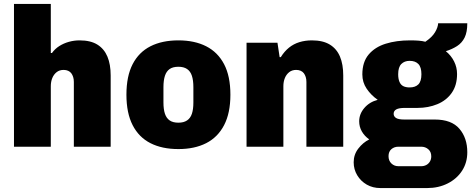

<svg xmlns="http://www.w3.org/2000/svg" viewBox="-20 -745 2395 975"><path d="M51 0V-725H238V-476H244Q259 -497 281 -511Q303 -525 329.5 -532.5Q356 -540 384 -540Q440 -540 474.5 -518.5Q509 -497 525.5 -457.5Q542 -418 542 -362V0H355V-329Q355 -343 351.5 -354Q348 -365 342 -373Q336 -381 326 -385.5Q316 -390 303 -390Q282 -390 267.5 -378.5Q253 -367 245.5 -348.5Q238 -330 238 -307V0Z M886 12Q803 12 744 -18Q685 -48 653.5 -109.5Q622 -171 622 -264Q622 -358 653.5 -419Q685 -480 744 -510Q803 -540 886 -540Q968 -540 1027 -510Q1086 -480 1118 -419Q1150 -358 1150 -264Q1150 -171 1118 -109.5Q1086 -48 1027 -18Q968 12 886 12ZM886 -122Q913 -122 930 -133.5Q947 -145 954.5 -167.5Q962 -190 962 -225V-302Q962 -337 954.5 -360Q947 -383 930 -394.5Q913 -406 886 -406Q858 -406 841.5 -394.5Q825 -383 817.5 -360Q810 -337 810 -302V-225Q810 -190 817.5 -167.5Q825 -145 841.5 -133.5Q858 -122 886 -122Z M1232 0V-528H1389L1400 -455H1406Q1424 -484 1447.5 -503Q1471 -522 1500.5 -531Q1530 -540 1564 -540Q1620 -540 1655 -518.5Q1690 -497 1706.5 -457.5Q1723 -418 1723 -362V0H1536V-329Q1536 -343 1532.5 -354Q1529 -365 1523 -373Q1517 -381 1507 -385.5Q1497 -390 1484 -390Q1463 -390 1448.5 -378.5Q1434 -367 1426.5 -348.5Q1419 -330 1419 -307V0Z M1912 210Q1873 210 1842.5 192.5Q1812 175 1794 145Q1776 115 1776 79Q1776 40 1799.5 9.5Q1823 -21 1855 -37Q1831 -54 1817.5 -77.5Q1804 -101 1804 -129Q1804 -166 1830 -196.5Q1856 -227 1898 -238Q1864 -262 1842 -294.5Q1820 -327 1820 -367Q1820 -430 1852 -468Q1884 -506 1938.5 -523Q1993 -540 2062 -540Q2087 -540 2106 -538.5Q2125 -537 2140 -533Q2174 -556 2189 -581Q2204 -606 2205 -627H2353Q2353 -582 2339.5 -554.5Q2326 -527 2301 -511Q2276 -495 2244 -485Q2271 -463 2286 -433Q2301 -403 2301 -369Q2301 -312 2274 -273.5Q2247 -235 2201 -216Q2155 -197 2100 -197H2036Q2006 -197 1992.5 -189.5Q1979 -182 1979 -167Q1979 -154 1991 -146Q2003 -138 2034 -138H2188Q2273 -138 2313 -91Q2353 -44 2353 28Q2353 81 2326.5 122Q2300 163 2253.5 186.5Q2207 210 2149 210ZM2003 99H2119Q2133 99 2144.5 93Q2156 87 2163 75.5Q2170 64 2170 49Q2170 26 2155 13Q2140 0 2119 0H2003Q1982 0 1967.5 12.5Q1953 25 1953 48Q1953 71 1967.5 85Q1982 99 2003 99ZM2060 -301Q2089 -301 2104.5 -316.5Q2120 -332 2120 -368Q2120 -404 2104.5 -420Q2089 -436 2060 -436Q2034 -436 2018 -420Q2002 -404 2002 -368Q2002 -345 2008.5 -329.5Q2015 -314 2028 -307.5Q2041 -301 2060 -301Z"/></svg>

Font: Archivo SemiCondensed Black
Style: Regular
Weight: 900
Width: 4
Designer: Hector Gatti
Foundry: Omnibus-Type
Version: Version 2.001